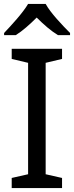

<svg xmlns="http://www.w3.org/2000/svg" viewBox="-20 -964 379 984"><path d="M214 -944H124C98 -899 38 -834 1 -795V-784H61C96 -806 132 -838 168 -874C204 -838 242 -805 277 -784H339V-795C301 -833 238 -899 214 -944ZM298 0V-52L214 -71V-642L298 -662V-714H40V-662L124 -642V-71L40 -52V0Z"/></svg>

Font: Noto Sans Gujarati UI
Style: Regular
Weight: 400
Designer: Jelle Bosma - Monotype Design Team, Universal Thirst
Foundry: Monotype Imaging Inc.
Version: Version 2.106